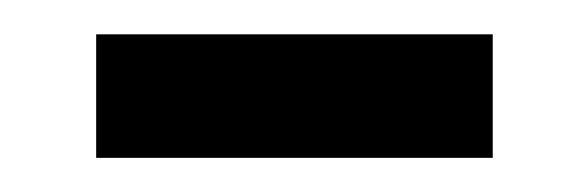

<svg xmlns="http://www.w3.org/2000/svg" viewBox="-20 -339 346 113"><path d="M36.6 -318.8H270V-246.1H36.6Z"/></svg>

Font: Carlito
Style: Regular
Weight: 400
Designer: Lukasz Dziedzic
Foundry: tyPoland Lukasz Dziedzic
Version: Version 1.103; Beta1; all basic design good, some composites